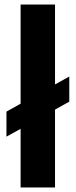

<svg xmlns="http://www.w3.org/2000/svg" viewBox="-20 -828 334 848"><path d="M71 0V-259L8.5 -224.5V-335L71 -370V-808H223V-455L286 -490V-379L223 -344V0Z"/></svg>

Font: Encode Sans SemiCondensed SemiCondensed
Style: Bold
Weight: 700
Width: 4
Designer: Multiple Designers
Foundry: Impallari Type
Version: Version 3.000; ttfautohint (v1.8.3) -l 8 -r 50 -G 200 -x 14 